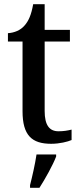

<svg xmlns="http://www.w3.org/2000/svg" viewBox="-20 -679 384 920"><path d="M225 10C266 10 305 0 323 -8V-58C303 -53 284 -50 260 -50C217 -50 194 -79 194 -147V-480H315V-536H194V-659H139C130 -608 117 -578 97 -556C78 -534 49 -522 18 -520V-480H88V-146C88 -30 133 10 225 10ZM124 208V221H169C196 179 233 113 249 71V61H155C148 108 135 165 124 208Z"/></svg>

Font: Noto Serif Devanagari SemiCondensed Medium
Style: Regular
Weight: 500
Width: 4
Designer: Universal Thirst, Indian Type Foundry and the Monotype Design Team
Foundry: Monotype Imaging Inc.
Version: Version 2.004